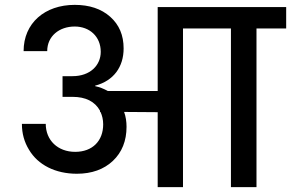

<svg xmlns="http://www.w3.org/2000/svg" viewBox="-20 -769 1196 789"><path d="M99 -154C136 -91 208 -55 296 -55C357 -55 407 -73 444 -108C481 -143 500 -190 500 -248C500 -269 497 -290 490 -309L628 -308V0H732V-652H929V0H1034V-652H1156V-740H628V-395H423C407 -404 390 -411 371 -415V-417C447 -437 488 -494 488 -570C488 -624 470 -667 433 -700C396 -733 347 -749 287 -749C164 -749 77 -674 77 -559H174C174 -620 223 -660 287 -660C348 -660 394 -619 394 -556C394 -501 351 -456 278 -456H237V-371H278C332 -371 370 -352 391 -314V-309H393C400 -294 404 -277 404 -258C404 -190 360 -145 289 -145C217 -145 168 -193 168 -260H70C70 -220 80 -185 99 -154Z"/></svg>

Font: Poppins Medium
Style: Regular
Weight: 500
Designer: Ninad Kale (Devanagari), Jonny Pinhorn (Latin)
Foundry: Indian Type Foundry
Version: 4.004